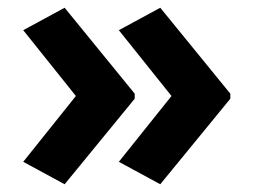

<svg xmlns="http://www.w3.org/2000/svg" viewBox="-20 -522 655 496"><path d="M575 -267 394 -46 287 -104 423 -274 287 -444 394 -502 575 -280ZM328 -267 147 -46 40 -104 176 -274 40 -444 147 -502 328 -280Z"/></svg>

Font: Noto Sans Nag Mundari
Style: Bold
Weight: 700
Version: Version 1.000